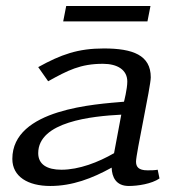

<svg xmlns="http://www.w3.org/2000/svg" viewBox="-20 -611 611 638"><path d="M21 -83C21 -24 73 7 147 7C220 7 286 -18 351 -54C352 -23 365 7 408 7C438 7 484 0 510 -18L504 -47C493 -45 481 -45 470 -45C440 -45 432 -57 432 -74C432 -101 481 -324 481 -354C481 -428 421 -450 325 -450C239 -450 183 -430 107 -388L140 -341C205 -377 247 -399 322 -399C370 -399 403 -379 403 -340C403 -315 392 -273 392 -273C301 -265 21 -250 21 -83ZM107 -102C107 -207 286 -225 383 -230L359 -102C307 -72 243 -47 184 -47C136 -47 107 -65 107 -102ZM190 -540H470L480 -591H200Z"/></svg>

Font: KpSans
Style: Italic
Weight: 400
Italic angle: -11°
Version: Version 0.66